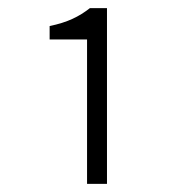

<svg xmlns="http://www.w3.org/2000/svg" viewBox="-20 -899 442 472"><path d="M194 -447H243V-879H201C174 -858 146 -844 102 -835V-802H194Z"/></svg>

Font: Genne Gothic Light
Style: Regular
Weight: 300
Designer: Ryoko NISHIZUKA (kana & ideographs); Paul D. Hunt (Latin, Greek & Cyrillic); Wenlong ZHANG (bopomofo); Sandoll Communica
Foundry: Adobe Systems Incorporated
Version: Version 1.004;PS 1.004;hotconv 16.6.51;makeotf.lib2.5.65220